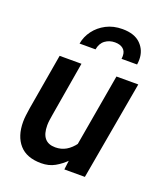

<svg xmlns="http://www.w3.org/2000/svg" viewBox="-135 -806 771 905"><g transform="rotate(20 251.0 -353.0)"><path d="M178 10Q105 10 68.5 -31.5Q32 -73 32 -145Q32 -160 34.2 -177.8Q36.5 -195.5 39.5 -215.5L87.5 -495.5H197L151.5 -226.5Q148.5 -209 146.5 -194.8Q144.5 -180.5 144.5 -168Q144.5 -83 215 -83Q245 -83 269 -97Q293 -111 313 -138.5L302 -50Q276 -23.5 246.2 -6.8Q216.5 10 178 10ZM291.5 0 304 -100.5 372.5 -495.5H482L394.5 0ZM323.5 -715.5Q384.5 -715.5 415.5 -684.2Q446.5 -653 446.5 -607.5Q446.5 -600.5 446 -594Q445.5 -587.5 444.5 -582H366.5Q367 -585.5 367.2 -589Q367.5 -592.5 367.5 -596.5Q367.5 -620 352.5 -632.2Q337.5 -644.5 311.5 -644.5Q283.5 -644.5 262.5 -629Q241.5 -613.5 236 -582H156Q162 -618 184.5 -648.2Q207 -678.5 242.5 -697Q278 -715.5 323.5 -715.5Z"/></g></svg>

Font: Cabin SemiCondensedSemiBold
Style: Italic
Weight: 600
Width: 4
Italic angle: -10°
Designer: Pablo Impallari
Foundry: Pablo Impallari. http://www.impallari.com Igino Marini. http://www.ikern.com
Version: Version 3.001